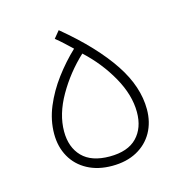

<svg xmlns="http://www.w3.org/2000/svg" viewBox="-75 -510 573 588"><g transform="rotate(-15 212.0 -216.0)"><path d="M211.9 -24.4Q154.3 -24.4 125.2 -54.2Q96.2 -84 96.2 -134.3Q96.2 -189 129.4 -246.8Q162.6 -304.7 211.9 -350.6Q262.2 -304.2 294.7 -246.3Q327.1 -188.5 327.1 -134.3Q327.1 -84 298.3 -54.2Q269.5 -24.4 211.9 -24.4ZM211.9 5.4Q257.3 5.4 290.3 -12.5Q323.2 -30.3 341.1 -62Q358.9 -93.8 358.9 -134.8Q358.9 -170.4 346.9 -206.5Q335 -242.7 310.3 -280Q285.6 -317.4 248.5 -356.9Q211.4 -396.5 160.6 -438.5L142.1 -416Q155.3 -405.3 166.7 -394.8Q178.2 -384.3 191.4 -371.6Q157.7 -339.8 128.9 -301.3Q100.1 -262.7 82.5 -220.5Q64.9 -178.2 64.9 -134.8Q64.9 -93.8 82.8 -62Q100.6 -30.3 133.8 -12.5Q167 5.4 211.9 5.4Z"/></g></svg>

Font: Estedad-FD-VF Thin
Style: Regular
Weight: 100
Designer: Amin Abedi
Version: Version 5.0